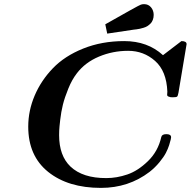

<svg xmlns="http://www.w3.org/2000/svg" viewBox="-20 -895 920 926"><path d="M116.2 -284.2Q116.2 -361.3 147.2 -434.1Q178.2 -506.8 235.1 -565.9Q292 -625 381.6 -660.9Q471.2 -696.8 579.1 -696.8Q691.9 -696.8 766.1 -628.9L855 -696.8Q879.9 -696.8 879.9 -682.1Q879.9 -680.2 877.9 -669.9L840.8 -448.2Q837.9 -432.1 834 -429Q830.1 -425.8 813 -425.8Q806.2 -425.8 802.5 -426.3Q798.8 -426.8 792.5 -429.4Q786.1 -432.1 786.1 -437.5Q786.1 -442.9 787.1 -453.1Q783.2 -552.2 728 -601.1Q672.9 -649.9 598.1 -649.9Q523.9 -649.9 457.5 -622.1Q391.1 -594.2 351.1 -542Q327.1 -511.2 309.6 -468Q292 -424.8 283.4 -390.4Q274.9 -356 270.5 -317.9Q266.1 -279.8 265.6 -265.9Q265.1 -252 265.1 -243.2Q265.1 -144 319.8 -91.8Q378.9 -35.6 493.2 -36.1Q543 -36.1 594 -53.5Q645 -70.8 693.6 -117.9Q742.2 -165 757.8 -233.9Q760.7 -248 782.2 -248Q805.2 -248 805.2 -232.9Q805.2 -231 803.5 -222.4Q801.8 -213.9 795.9 -195.3Q790 -176.8 780 -157.5Q770 -138.2 749 -112.5Q728 -86.9 701.2 -65.9Q600.1 11.2 466.8 11.2Q308.6 11.2 212.4 -65.9Q116.2 -143.1 116.2 -284.2ZM487.8 -777.8Q647.9 -868.7 658.2 -872.1Q665 -875 674.8 -875Q695.8 -875 708.5 -859.6Q721.2 -844.2 721.2 -823.2Q721.2 -810.1 717 -799.1Q712.9 -788.1 705.6 -781Q698.2 -773.9 690.7 -769Q683.1 -764.2 672.1 -761Q661.1 -757.8 654.5 -756.3Q647.9 -754.9 637.5 -753.4Q627 -752 625 -752Q576.2 -744.1 497.1 -732.9Z"/></svg>

Font: CMU Serif Extra
Style: BoldSlanted
Weight: 700
Italic angle: -9.46001°
Version: Version 0.7.0